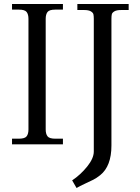

<svg xmlns="http://www.w3.org/2000/svg" viewBox="-20 -720 700 958"><path d="M362 218 340 180Q382 152 415 111Q448 70 448 36V-626Q448 -641 446 -649Q444 -657 433 -663.5Q422 -670 400 -670H366V-700H622V-670H584Q562 -670 551 -663.5Q540 -657 538 -649Q536 -641 536 -626V6Q536 109 480 154Q461 169 446 176.5Q431 184 404 196.5Q377 209 362 218ZM294 0H40V-28H74Q104 -28 113 -40Q122 -52 122 -74V-626Q122 -648 113 -660Q104 -672 74 -672H40V-700H294V-672H256Q226 -672 217 -660Q208 -648 208 -626V-74Q208 -52 217 -40Q226 -28 256 -28H294Z"/></svg>

Font: Montaga
Style: Regular
Weight: 400
Designer: Alejandra Rodriguez
Foundry: Alejandra Rodriguez
Version: Version 1.001